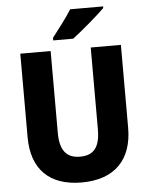

<svg xmlns="http://www.w3.org/2000/svg" viewBox="-61 -980 809 1040"><g transform="rotate(-5 343.0 -460.0)"><path d="M539 -921V-930H360C333 -886 287 -827 254 -784V-770H363C414 -809 502 -884 539 -921ZM617 -263V-714H453V-270C453 -173 420 -130 344 -130C272 -130 235 -172 235 -269V-714H70V-260C70 -86 165 10 341 10C524 10 617 -93 617 -263Z"/></g></svg>

Font: Noto Sans Myanmar UI SemiCondensed ExtraBold
Style: Regular
Weight: 800
Width: 4
Designer: Monotype Design Team
Foundry: Monotype Imaging Inc.
Version: Version 2.103